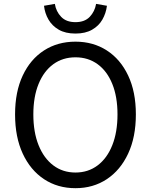

<svg xmlns="http://www.w3.org/2000/svg" viewBox="-20 -962 782 995"><path d="M371.1 13.2Q278.8 13.2 208.3 -33.4Q137.7 -80.1 97.9 -165.8Q58.1 -251.5 58.1 -369.1Q58.1 -486.3 97.9 -570.8Q137.7 -655.3 208.3 -700.7Q278.8 -746.1 371.1 -746.1Q462.9 -746.1 533.4 -700.7Q604 -655.3 644 -570.8Q684.1 -486.3 684.1 -369.1Q684.1 -251.5 644 -165.8Q604 -80.1 533.4 -33.4Q462.9 13.2 371.1 13.2ZM371.1 -67.9Q437 -67.9 486.1 -105Q535.2 -142.1 562 -209.7Q588.9 -277.3 588.9 -369.1Q588.9 -460.4 562 -526.9Q535.2 -593.3 486.1 -629.2Q437 -665 371.1 -665Q305.2 -665 256.1 -629.2Q207 -593.3 179.9 -526.9Q152.8 -460.4 152.8 -369.1Q152.8 -277.3 179.9 -209.7Q207 -142.1 256.1 -105Q305.2 -67.9 371.1 -67.9ZM371.1 -788.1Q319.3 -788.1 284.9 -807.9Q250.5 -827.6 231.4 -860.4Q212.4 -893.1 208 -932.1L264.2 -941.9Q270.5 -902.3 296.9 -874.8Q323.2 -847.2 371.1 -847.2Q418.9 -847.2 445.1 -874.8Q471.2 -902.3 478 -941.9L534.2 -932.1Q529.3 -893.1 510.5 -860.4Q491.7 -827.6 457 -807.9Q422.4 -788.1 371.1 -788.1Z"/></svg>

Font: Source Han Sans CN
Style: Regular
Weight: 400
Designer: Ryoko NISHIZUKA  (kana, bopomofo & ideographs); Paul D. Hunt (Latin, Greek & Cyrillic); Sandoll Communications , Soo-you
Foundry: Adobe
Version: Version 2.004;hotconv 1.0.118;makeotfexe 2.5.65603